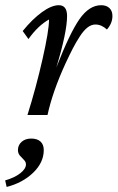

<svg xmlns="http://www.w3.org/2000/svg" viewBox="-65 -448 458 748"><path d="M306.6 -352.5Q291 -352.5 276.1 -341.1Q261.2 -329.6 245.8 -305.9Q230.5 -282.2 218.8 -259.5Q207 -236.8 190.4 -201.2Q140.1 -91.8 120.1 0H42Q75.7 -107.4 100.8 -218.3Q126 -329.1 126 -372.1Q83.5 -348.6 45.9 -295.9L23.4 -327.1Q60.5 -373 98.1 -400.4Q135.7 -427.7 164.1 -427.7Q196.3 -427.7 196.3 -385.7Q196.3 -323.2 154.3 -184.6Q207 -319.8 244.9 -373.8Q282.7 -427.7 329.1 -427.7Q349.6 -427.7 361.3 -416.5Q373 -405.3 373 -385.7Q373 -357.4 351.6 -333Q330.6 -352.5 306.6 -352.5ZM-39.1 280.3 -44.9 254.9Q-7.8 244.1 14.2 226.8Q36.1 209.5 36.1 192.4Q36.1 182.6 28.3 175Q20.5 167.5 12.7 158.4Q4.9 149.4 4.9 136.7Q4.9 117.2 19.3 104.5Q33.7 91.8 56.6 91.8Q80.1 91.8 92.8 103.5Q105.5 115.2 105.5 136.7Q105.5 185.1 64.2 224.9Q22.9 264.6 -39.1 280.3Z"/></svg>

Font: Crimson Pro
Style: Italic
Weight: 400
Italic angle: -12°
Designer: Jacques Le Bailly
Foundry: Baron von Fonthausen
Version: Version 1.003